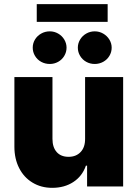

<svg xmlns="http://www.w3.org/2000/svg" viewBox="-20 -904 667 931"><path d="M392.6 -530.3H577.1V0H402.3V-100.6H396.5Q378.9 -49.8 335.7 -21.5Q292.5 6.8 233.4 6.8Q179.2 6.8 137.5 -18.6Q95.7 -43.9 72.8 -89.1Q49.8 -134.3 49.8 -192.4V-530.3H234.4V-230.5Q234.4 -189.9 254.9 -166.7Q275.4 -143.6 312.5 -143.6Q349.1 -143.6 371.1 -167Q393.1 -190.4 392.6 -231.4ZM138.7 -672.9Q138.7 -694.3 149.7 -712.4Q160.6 -730.5 179.7 -741.2Q198.7 -752 221.7 -752Q243.2 -752 262 -741.2Q280.8 -730.5 291.7 -712.2Q302.7 -693.8 302.7 -672.9Q302.7 -651.4 291.7 -633.1Q280.8 -614.7 262 -604.2Q243.2 -593.8 221.7 -593.8Q198.7 -593.8 179.7 -604.2Q160.6 -614.7 149.7 -633.1Q138.7 -651.4 138.7 -672.9ZM357.4 -672.9Q357.4 -693.8 368.4 -712.2Q379.4 -730.5 398.2 -741.2Q417 -752 439.5 -752Q461.4 -752 480.2 -741.2Q499 -730.5 510.3 -712.2Q521.5 -693.8 521.5 -672.9Q521.5 -651.4 510.5 -633.1Q499.5 -614.7 480.5 -604.2Q461.4 -593.8 439.5 -593.8Q417 -593.8 398.2 -604.2Q379.4 -614.7 368.4 -633.1Q357.4 -651.4 357.4 -672.9ZM502 -797.9H158.2V-883.8H502Z"/></svg>

Font: Pretendard JP Black
Style: Regular
Weight: 900
Designer: Base glyphs from Inter by Rasmus Andersson; Hangeul glyphs from Noto Sans CJK(Source Han Sans) by Jang Soo-young and Kan
Foundry: Kil Hyung-jin
Version: Version 1.309